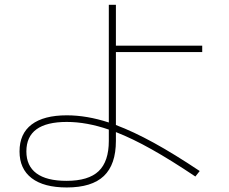

<svg xmlns="http://www.w3.org/2000/svg" viewBox="-20 -787 978 821"><path d="M63.5 -139.6Q63.5 -215.3 115.2 -254.6Q167 -293.9 265.6 -293.9Q351.1 -293.9 445.3 -263.2V-766.6H475.6V-591.8H844.7V-564.5H475.6V-252.4Q549.8 -224.6 637.5 -176.5Q725.1 -128.4 834 -55.7L815.4 -32.2Q711.9 -101.6 628.9 -148.2Q545.9 -194.8 475.6 -222.2V-184.6Q475.6 -83.5 424.1 -34.4Q372.6 14.6 265.6 14.6Q167.5 14.6 115.5 -25.1Q63.5 -64.9 63.5 -139.6ZM264.6 -13.7Q358.4 -13.7 401.9 -55.2Q445.3 -96.7 445.3 -184.6V-232.9Q350.6 -265.6 265.6 -265.6Q92.8 -265.6 92.8 -139.6Q92.8 -77.6 136 -45.7Q179.2 -13.7 264.6 -13.7Z"/></svg>

Font: Pretendard JP Thin
Style: Regular
Weight: 100
Designer: Base glyphs from Inter by Rasmus Andersson; Hangeul glyphs from Noto Sans CJK(Source Han Sans) by Jang Soo-young and Kan
Foundry: Kil Hyung-jin
Version: Version 1.309